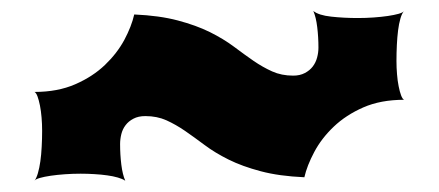

<svg xmlns="http://www.w3.org/2000/svg" viewBox="-20 -568 789 345"><path d="M42 -243.2Q45.4 -247.6 48.1 -256.8Q50.8 -266.1 52.5 -278.1Q54.2 -290 54.9 -304.2Q55.7 -318.4 55.7 -333Q55.7 -345.2 54.7 -356.9Q53.7 -368.7 51.8 -378.4Q49.8 -388.2 47.4 -394.8Q44.9 -401.4 42 -402.8Q83.5 -402.8 115 -416.5Q146.5 -430.2 168.5 -451.2Q190.4 -472.2 203.4 -496.3Q216.3 -520.5 221.2 -542Q266.6 -540 299.6 -531.2Q332.5 -522.5 357.2 -510.3Q381.8 -498 400.4 -484.1Q418.9 -470.2 435.5 -458.7Q452.1 -447.3 469 -439.7Q485.8 -432.1 506.8 -432.1Q519 -432.1 527.8 -436.8Q536.6 -441.4 542 -448.5Q547.4 -455.6 549.8 -464.6Q552.2 -473.6 552.2 -482.4Q552.2 -501.5 550 -519.3Q547.9 -537.1 543 -548.3Q552.7 -540.5 575.2 -538.1Q597.7 -535.6 623 -535.6Q637.2 -535.6 651.4 -536.6Q665.5 -537.6 677 -539.3Q688.5 -541 696.3 -543.2Q704.1 -545.4 706.1 -548.3Q702.1 -543.9 699.5 -534.7Q696.8 -525.4 695.3 -513.4Q693.8 -501.5 693.1 -487.3Q692.4 -473.1 692.4 -458.5Q692.4 -446.3 693.4 -434.6Q694.3 -422.9 696.3 -413.1Q698.2 -403.3 700.7 -396.7Q703.1 -390.1 706.1 -388.7Q664.1 -388.7 632.8 -375Q601.6 -361.3 579.6 -340.3Q557.6 -319.3 544.7 -294.9Q531.7 -270.5 526.9 -249.5Q481.4 -251.5 448.5 -260.3Q415.5 -269 390.9 -281.2Q366.2 -293.5 347.7 -307.4Q329.1 -321.3 312.5 -332.8Q295.9 -344.2 279.1 -351.8Q262.2 -359.4 241.2 -359.4Q228.5 -359.4 219.7 -354.7Q210.9 -350.1 205.6 -343Q200.2 -335.9 198 -326.9Q195.8 -317.9 195.8 -309.1Q195.8 -290 198 -272.2Q200.2 -254.4 205.1 -243.2Q200.2 -246.6 191.7 -249Q183.1 -251.5 172.6 -252.9Q162.1 -254.4 149.9 -255.1Q137.7 -255.9 125 -255.9Q110.8 -255.9 96.7 -254.9Q82.5 -253.9 71 -252.2Q59.6 -250.5 51.8 -248.3Q43.9 -246.1 42 -243.2Z"/></svg>

Font: Arbutus
Style: Regular
Weight: 400
Designer: Karolina Lach
Foundry: Sorkin Type Co.
Version: Version 1.002